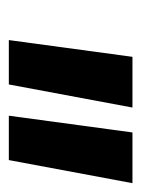

<svg xmlns="http://www.w3.org/2000/svg" viewBox="36 -776 313 424"><g transform="rotate(90 192.0 -563.5)"><path d="M68 -427 105 -700H217L166 -427ZM235 -427 272 -700H384L333 -427Z"/></g></svg>

Font: Georama SemiBold
Style: Italic
Weight: 600
Italic angle: -9°
Designer: Jean-Baptiste Levee
Foundry: Production Type
Version: Version 1.000